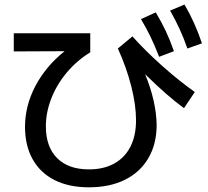

<svg xmlns="http://www.w3.org/2000/svg" viewBox="-20 -801 904 836"><path d="M88.9 -249Q88.9 -340.3 134 -426.3Q179.2 -512.2 261.2 -578.1L40 -577.1V-656.2H373V-573.2Q314.9 -537.6 271 -485.4Q227.1 -433.1 203.4 -372.3Q179.7 -311.5 179.7 -251Q179.7 -161.6 228.8 -112.5Q277.8 -63.5 367.2 -63.5Q431.2 -63.5 477.3 -88.9Q523.4 -114.3 547.9 -162.4Q572.3 -210.4 572.3 -277.3Q572.3 -343.8 551.5 -425.5Q530.8 -507.3 493.2 -589.8L556.6 -642.6Q609.9 -582.5 683.8 -516.4Q757.8 -450.2 828.1 -400.4L781.2 -330.1Q709 -382.3 611.8 -478Q660.6 -359.4 662.1 -255.9Q661.6 -172.9 625.7 -111.8Q589.8 -50.8 523.7 -18.1Q457.5 14.6 367.2 14.6Q280.3 14.6 217.8 -16.8Q155.3 -48.3 122.1 -107.7Q88.9 -167 88.9 -249ZM593.8 -717.8 658.2 -747.1Q682.6 -706.5 701.7 -666Q720.7 -625.5 737.3 -578.1L672.9 -553.7Q653.8 -603 635 -641.8Q616.2 -680.7 593.8 -717.8ZM720.7 -754.9 783.2 -781.2Q827.6 -706.5 859.4 -612.3L795.9 -589.8Q779.3 -637.7 761.2 -676.5Q743.2 -715.3 720.7 -754.9Z"/></svg>

Font: Pretendard GOV Medium
Style: Regular
Weight: 500
Designer: Base glyphs from Inter by Rasmus Andersson; Hangeul glyphs from Noto Sans CJK(Source Han Sans) by Jang Soo-young and Kan
Foundry: Kil Hyung-jin
Version: Version 1.309